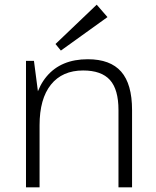

<svg xmlns="http://www.w3.org/2000/svg" viewBox="-20 -800 665 820"><path d="M486 -330Q486 -418 449.5 -458.5Q413 -499 335 -499Q246 -499 197.5 -438.5Q149 -378 149 -265L118 -201V-265Q118 -401 179.5 -474Q241 -547 355 -547Q451 -547 497.5 -494Q544 -441 544 -330V0H486ZM91 -540H125L149 -356V0H91ZM439 -727 240 -584 217 -612 393 -780Z"/></svg>

Font: Pathway Extreme 8pt Thin 12pt
Style: Regular
Weight: 100
Version: Version 1.001;gftools[0.9.26]